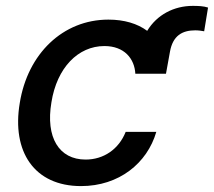

<svg xmlns="http://www.w3.org/2000/svg" viewBox="-20 -619 724 650"><path d="M541.9 -369.3 555.4 -443.9C565 -498.2 596.9 -516.3 641 -516.3C652.7 -516.3 662.6 -514.6 671.2 -513.1L684.3 -593.4C669.7 -598.4 650.6 -599.1 632.8 -599.1C568.9 -599.1 511.4 -569.2 478.3 -514.6C445.3 -539.1 400.6 -552.6 346.9 -552.6C192.8 -552.6 73.5 -436.8 46.9 -270.2C19.2 -105.8 95.9 11 254.3 11C382.8 11 478.3 -66.4 509.2 -172.6H405.5C382.1 -113.6 330.6 -78.8 269.9 -78.8C179.7 -78.8 133.9 -153.8 154.1 -272.7C172.6 -389.6 244.3 -463.1 333.5 -463.1C400.9 -463.1 435.4 -420.5 438.2 -369.3Z"/></svg>

Font: Magic Ui Pro Medium
Style: Italic
Weight: 500
Italic angle: -9.39999°
Designer: Stefan Endress, Andreas Faust
Version: Version 1.000;FEAKit 1.0